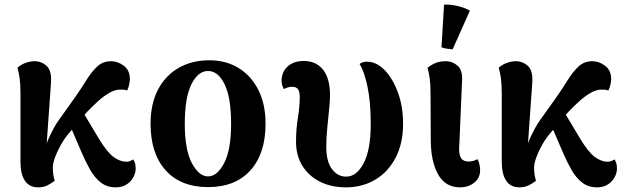

<svg xmlns="http://www.w3.org/2000/svg" viewBox="-20 -790 2701 825"><path d="M144 15Q106 15 87 -13.5Q68 -42 68 -95V-385Q68 -428 64.5 -453Q61 -478 55 -499Q72 -514 92 -520.5Q112 -527 128 -527Q158 -527 180.5 -506.5Q203 -486 199 -433L175 -93L163 -105Q171 -157 192.5 -202.5Q214 -248 232 -273L299 -367Q328 -408 350.5 -444.5Q373 -481 397.5 -504Q422 -527 457 -527Q486 -527 512 -507.5Q538 -488 538 -451Q538 -441 535 -426.5Q532 -412 526 -401Q519 -404 511.5 -404.5Q504 -405 496 -405Q474 -405 449 -390.5Q424 -376 399.5 -353.5Q375 -331 353 -308L275 -216Q257 -195 241.5 -167.5Q226 -140 216.5 -114Q207 -88 207 -71Q207 -52 209 -40Q211 -28 215 -13Q202 -3 184.5 6Q167 15 144 15ZM477 15Q440 15 413.5 -5.5Q387 -26 368 -59.5Q349 -93 332 -132L265 -288L314 -346L405 -194Q440 -136 468 -115.5Q496 -95 523 -95Q532 -95 540 -98.5Q548 -102 553 -105Q555 -102 559 -92Q563 -82 563 -65Q563 -48 553.5 -29.5Q544 -11 525 2Q506 15 477 15Z M874 14Q757 14 692 -58Q627 -130 627 -258Q627 -344 659 -405Q691 -466 748 -498.5Q805 -531 880 -531Q950 -531 1004 -498.5Q1058 -466 1089.5 -405Q1121 -344 1121 -258Q1121 -130 1056 -58Q991 14 874 14ZM874 -32Q913 -32 943 -89Q973 -146 973 -258Q973 -371 945 -428Q917 -485 874 -485Q831 -485 802.5 -428Q774 -371 774 -258Q774 -146 804.5 -89Q835 -32 874 -32Z M1467 15Q1403 15 1354.5 -9.5Q1306 -34 1279 -78Q1252 -122 1252 -181Q1252 -235 1260 -284Q1268 -333 1268 -373Q1268 -396 1260.5 -406.5Q1253 -417 1236 -417Q1226 -417 1217 -414.5Q1208 -412 1200 -407Q1190 -424 1190 -443Q1190 -481 1216 -504.5Q1242 -528 1285 -528Q1339 -528 1368.5 -490Q1398 -452 1398 -382Q1398 -356 1394 -318Q1390 -280 1386 -238Q1382 -196 1382 -158Q1382 -96 1406.5 -63.5Q1431 -31 1467 -31Q1512 -31 1542.5 -88.5Q1573 -146 1573 -257Q1573 -352 1559 -418Q1545 -484 1525 -515Q1537 -525 1557 -525Q1597 -525 1632 -489.5Q1667 -454 1689.5 -393.5Q1712 -333 1712 -258Q1712 -174 1680 -112.5Q1648 -51 1592.5 -18Q1537 15 1467 15Z M1957 15Q1893 15 1862 -41.5Q1831 -98 1831 -189L1830 -385Q1830 -428 1826.5 -453Q1823 -478 1817 -499Q1840 -516 1857.5 -521.5Q1875 -527 1896 -527Q1925 -527 1947.5 -506.5Q1970 -486 1965 -433L1954 -175Q1950 -135 1958.5 -115.5Q1967 -96 1995 -96Q2003 -96 2013 -98.5Q2023 -101 2031 -106Q2037 -99 2040 -84.5Q2043 -70 2043 -59Q2043 -25 2017.5 -5Q1992 15 1957 15ZM1925 -578Q1913 -579 1899 -581Q1885 -583 1877 -587L1888 -770Q1915 -772 1949 -763.5Q1983 -755 1999 -744Z M2212 15Q2174 15 2155 -13.5Q2136 -42 2136 -95V-385Q2136 -428 2132.5 -453Q2129 -478 2123 -499Q2140 -514 2160 -520.5Q2180 -527 2196 -527Q2226 -527 2248.5 -506.5Q2271 -486 2267 -433L2243 -93L2231 -105Q2239 -157 2260.5 -202.5Q2282 -248 2300 -273L2367 -367Q2396 -408 2418.5 -444.5Q2441 -481 2465.5 -504Q2490 -527 2525 -527Q2554 -527 2580 -507.5Q2606 -488 2606 -451Q2606 -441 2603 -426.5Q2600 -412 2594 -401Q2587 -404 2579.5 -404.5Q2572 -405 2564 -405Q2542 -405 2517 -390.5Q2492 -376 2467.5 -353.5Q2443 -331 2421 -308L2343 -216Q2325 -195 2309.5 -167.5Q2294 -140 2284.5 -114Q2275 -88 2275 -71Q2275 -52 2277 -40Q2279 -28 2283 -13Q2270 -3 2252.5 6Q2235 15 2212 15ZM2545 15Q2508 15 2481.5 -5.5Q2455 -26 2436 -59.5Q2417 -93 2400 -132L2333 -288L2382 -346L2473 -194Q2508 -136 2536 -115.5Q2564 -95 2591 -95Q2600 -95 2608 -98.5Q2616 -102 2621 -105Q2623 -102 2627 -92Q2631 -82 2631 -65Q2631 -48 2621.5 -29.5Q2612 -11 2593 2Q2574 15 2545 15Z"/></svg>

Font: Arima Thin
Style: Bold
Weight: 700
Version: Version 1.100